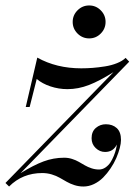

<svg xmlns="http://www.w3.org/2000/svg" viewBox="-69 -670 491 700"><path d="M213.7 -547.7Q196 -565.4 196 -590.1Q196 -614.7 213.7 -632.4Q231.4 -650.1 256.1 -650.1Q280.8 -650.1 298.3 -632.4Q315.9 -614.7 315.9 -590.1Q315.9 -565.4 298.3 -547.7Q280.8 -530 256.1 -530Q231.4 -530 213.7 -547.7ZM24.9 -280 66.9 -460Q137 -420.9 227.1 -420.9Q247.8 -420.9 268.7 -422.5Q289.6 -424.1 313.5 -427.9Q337.4 -431.6 357.5 -439.7Q377.7 -447.8 388.9 -459L402.1 -445.1L5.9 -38.6Q53.7 -68.1 89.8 -81.5Q126 -95 165 -95Q179.9 -95 193.7 -90.6Q207.5 -86.2 218.6 -79.8Q229.7 -73.5 240.6 -67.1Q251.5 -60.8 264.8 -56.4Q278.1 -52 292 -52Q304.4 -52 315.3 -59.3Q326.2 -66.7 333.3 -77.4Q340.3 -88.1 345.7 -101.2Q351.1 -114.3 353.6 -124.8Q356.2 -135.3 356.9 -143.1Q344 -116 314 -116Q294.9 -116 279.9 -130.2Q264.9 -144.5 264.9 -166Q264.9 -190.4 280.5 -203.7Q296.1 -217 316.9 -217Q341.3 -217 356.7 -203Q372.1 -189 372.1 -159.9Q372.1 -147.2 367.6 -129.9Q363 -112.5 354.9 -93.6Q346.7 -74.7 334.2 -56.2Q321.8 -37.6 307.1 -22.8Q292.5 -8.1 273.7 1Q254.9 10 235.1 10Q218.3 10 202.6 5Q187 0 174.4 -7.2Q161.9 -14.4 149 -21.7Q136.2 -29.1 119.6 -34.1Q103 -39.1 85 -39.1Q13.2 -39.1 -35.9 10L-49.1 -2.9L344.7 -407Q294.4 -375.2 255.4 -360.1Q216.3 -345 177 -345Q144.8 -345 114.7 -355.1Q84.7 -365.2 64.9 -382.1L39.1 -280Z"/></svg>

Font: Bodoni* 16
Style: Italic
Weight: 400
Italic angle: -13°
Version: Version 2.000